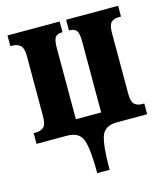

<svg xmlns="http://www.w3.org/2000/svg" viewBox="-111 -622 793 917"><g transform="rotate(-15 285.0 -163.0)"><path d="M256 210H317Q317 93 332.5 46.5Q348 0 410 0H559V-53H549Q525 -53 511 -65.5Q497 -78 497 -118V-418Q497 -458 510.5 -470.5Q524 -483 549 -483H559V-536H302V-483H305Q327 -483 338 -470.5Q349 -458 349 -418V-65H224V-418Q224 -458 234.5 -470.5Q245 -483 267 -483H270V-536H12V-483H22Q47 -483 61.5 -469.5Q76 -456 76 -418V-119Q76 -79 61.5 -66Q47 -53 22 -53H12V0H163Q224 0 240 46.5Q256 93 256 210Z"/></g></svg>

Font: Noto Serif ExtraCondensed Extra
Style: Regular
Weight: 800
Width: 3
Designer: Monotype Design Team
Foundry: Monotype Imaging Inc.
Version: Version 1.002